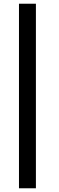

<svg xmlns="http://www.w3.org/2000/svg" viewBox="-20 -808 318 1032"><path d="M173 204H82V-788H173Z"/></svg>

Font: Repo Medium
Style: Regular
Weight: 500
Designer: Stefan Peev
Foundry: Context Ltd
Version: Version 1.502